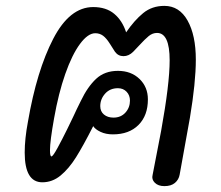

<svg xmlns="http://www.w3.org/2000/svg" viewBox="-20 -625 753 653"><path d="M499 -30 528 -180Q557 -340 557 -420Q557 -513 514 -513Q499 -513 486 -502.5Q473 -492 452 -469L433 -449Q418 -434 400 -434Q382 -434 371 -449Q367 -455 354.5 -475Q342 -495 330.5 -503.5Q319 -512 304 -512Q279 -512 252 -475.5Q225 -439 202 -373.5Q179 -308 164 -223Q150 -145 150 -114Q150 -93 155 -93Q160 -93 176 -122.5Q192 -152 208.5 -185.5Q225 -219 230 -230Q239 -250 255 -282Q278 -330 307 -357Q336 -384 381 -384Q426 -384 454.5 -356.5Q483 -329 483 -287Q483 -232 451 -200Q419 -168 364 -168Q340 -168 322 -176.5Q304 -185 297 -196Q263 -129 238.5 -90Q214 -51 186 -28Q158 -5 124 -5Q64 -5 64 -106Q64 -153 75 -211Q105 -385 161 -493Q217 -601 297 -601Q341 -601 368.5 -578Q396 -555 409 -515Q437 -556 467 -580.5Q497 -605 539 -605Q590 -605 618 -555Q646 -505 646 -422Q646 -345 626 -225L591 -31Q588 -14 575 -3Q562 8 539 8Q518 8 506.5 -3.5Q495 -15 499 -30ZM422 -283Q422 -301 410.5 -313Q399 -325 381 -325Q354 -325 337.5 -306.5Q321 -288 321 -264Q321 -246 333.5 -235.5Q346 -225 366 -225Q391 -225 406.5 -242Q422 -259 422 -283Z"/></svg>

Font: Mali Medium
Style: Italic
Weight: 500
Italic angle: -10°
Version: Version 1.000; ttfautohint (v1.6)